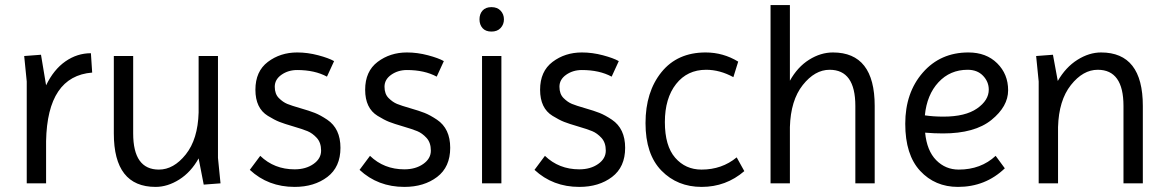

<svg xmlns="http://www.w3.org/2000/svg" viewBox="-20 -720 4583 754"><path d="M161 0H85V-400L75 -500L141 -505L161 -385Q191 -447 237 -479Q283 -511 337 -511L342 -435Q166 -421 161 -166Z M427 -500H503V-196Q503 -54 604 -54Q662 -54 709.5 -113.5Q757 -173 760 -278V-500H836V-100L846 0L780 5L760 -98Q730 -44 684 -15Q638 14 591 14Q427 14 427 -196Z M1137 -55Q1181 -55 1211 -76Q1241 -97 1241 -128.5Q1241 -160 1224 -178.5Q1207 -197 1187.5 -205Q1168 -213 1132 -223.5Q1096 -234 1077 -241.5Q1058 -249 1032 -265Q983 -295 983 -367.5Q983 -440 1032 -477Q1081 -514 1147 -514Q1188 -514 1229.5 -503Q1271 -492 1292 -480L1264 -419Q1216 -445 1147 -445Q1112 -445 1085.5 -426.5Q1059 -408 1059 -379.5Q1059 -351 1075 -335Q1091 -319 1108 -312Q1125 -305 1160 -295Q1195 -285 1216.5 -276.5Q1238 -268 1265 -250Q1317 -215 1317 -139.5Q1317 -64 1265.5 -25Q1214 14 1137 14Q1033 14 961 -53L1002 -108Q1057 -55 1137 -55Z M1568 -55Q1612 -55 1642 -76Q1672 -97 1672 -128.5Q1672 -160 1655 -178.5Q1638 -197 1618.5 -205Q1599 -213 1563 -223.5Q1527 -234 1508 -241.5Q1489 -249 1463 -265Q1414 -295 1414 -367.5Q1414 -440 1463 -477Q1512 -514 1578 -514Q1619 -514 1660.5 -503Q1702 -492 1723 -480L1695 -419Q1647 -445 1578 -445Q1543 -445 1516.5 -426.5Q1490 -408 1490 -379.5Q1490 -351 1506 -335Q1522 -319 1539 -312Q1556 -305 1591 -295Q1626 -285 1647.5 -276.5Q1669 -268 1696 -250Q1748 -215 1748 -139.5Q1748 -64 1696.5 -25Q1645 14 1568 14Q1464 14 1392 -53L1433 -108Q1488 -55 1568 -55Z M1875 -609.5Q1863 -623 1863 -644Q1863 -665 1875 -678.5Q1887 -692 1910 -692Q1933 -692 1946 -678Q1959 -664 1959 -644Q1959 -624 1946 -610Q1933 -596 1910 -596Q1887 -596 1875 -609.5ZM1873 0V-500H1949V0Z M2255 -55Q2299 -55 2329 -76Q2359 -97 2359 -128.5Q2359 -160 2342 -178.5Q2325 -197 2305.5 -205Q2286 -213 2250 -223.5Q2214 -234 2195 -241.5Q2176 -249 2150 -265Q2101 -295 2101 -367.5Q2101 -440 2150 -477Q2199 -514 2265 -514Q2306 -514 2347.5 -503Q2389 -492 2410 -480L2382 -419Q2334 -445 2265 -445Q2230 -445 2203.5 -426.5Q2177 -408 2177 -379.5Q2177 -351 2193 -335Q2209 -319 2226 -312Q2243 -305 2278 -295Q2313 -285 2334.5 -276.5Q2356 -268 2383 -250Q2435 -215 2435 -139.5Q2435 -64 2383.5 -25Q2332 14 2255 14Q2151 14 2079 -53L2120 -108Q2175 -55 2255 -55Z M2903 -48Q2831 14 2735.5 14Q2640 14 2577.5 -50Q2515 -114 2515 -236.5Q2515 -359 2577.5 -436.5Q2640 -514 2751 -514Q2820 -514 2879 -478L2860 -417Q2807 -446 2753 -446Q2679 -446 2635 -390Q2591 -334 2591 -240.5Q2591 -147 2631.5 -100.5Q2672 -54 2735 -54Q2815 -54 2873 -102Z M3415 0H3339V-304Q3339 -446 3238 -446Q3180 -446 3132.5 -386Q3085 -326 3082 -221V0H3006V-700H3082V-403Q3112 -457 3157.5 -485.5Q3203 -514 3251 -514Q3415 -514 3415 -304Z M3742 14Q3652 14 3593.5 -49Q3535 -112 3535 -234Q3535 -356 3604 -435Q3673 -514 3783 -514Q3853 -514 3896 -471.5Q3939 -429 3939 -365.5Q3939 -302 3873.5 -249Q3808 -196 3683 -196Q3650 -196 3613 -199Q3620 -128 3656.5 -91Q3693 -54 3745 -54Q3832 -54 3890 -108L3926 -59Q3850 14 3742 14ZM3780 -446Q3711 -446 3665.5 -397Q3620 -348 3612 -267Q3645 -262 3685 -262Q3771 -262 3817 -294Q3863 -326 3863 -368Q3863 -399 3840.5 -422.5Q3818 -446 3780 -446Z M4304 -514Q4468 -514 4468 -304V0H4392V-304Q4392 -446 4291 -446Q4233 -446 4185.5 -386Q4138 -326 4135 -221V0H4059V-400L4049 -500L4115 -505L4134 -402Q4165 -456 4211 -485Q4257 -514 4304 -514Z"/></svg>

Font: Imprima
Style: Regular
Weight: 400
Version: Version 1.001